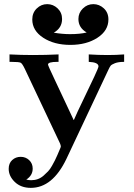

<svg xmlns="http://www.w3.org/2000/svg" viewBox="-20 -708 647 928"><path d="M22 108Q22 81 39 65.5Q56 50 80 50Q104 50 121 66Q138 82 138 107Q138 140 107 160Q119 163 131 163Q148 163 163 157.5Q178 152 190.5 141Q203 130 212.5 120Q222 110 231.5 93Q241 76 245.5 67Q250 58 257.5 41Q265 24 266 21Q274 3 274 1Q274 -6 270 -15L100 -375Q88 -400 80.5 -404.5Q73 -409 35 -409H26V-445Q82 -442 139 -442Q202 -442 263 -445V-409H257Q212 -409 212 -396Q212 -391 243 -326Q290 -226 336 -128H337Q352 -163 383.5 -228Q415 -293 435.5 -337Q456 -381 456 -387Q456 -407 409 -409V-445Q456 -442 501 -442Q541 -442 580 -445V-409Q552 -409 535.5 -402.5Q519 -396 514.5 -390Q510 -384 504 -371L301 60Q234 200 129 200Q81 200 51.5 171.5Q22 143 22 108ZM136 -614Q136 -646 157.5 -667Q179 -688 208 -688Q237 -688 258.5 -667.5Q280 -647 280 -616Q280 -573 240 -550Q282 -543 318 -543Q367 -543 399 -551Q359 -574 359 -616Q359 -646 380.5 -667Q402 -688 431 -688Q460 -688 482 -667.5Q504 -647 504 -614Q504 -560 451 -525.5Q398 -491 320 -491Q242 -491 189 -525.5Q136 -560 136 -614Z"/></svg>

Font: CMU Serif
Style: Bold
Weight: 700
Version: Version 0.7.0